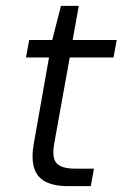

<svg xmlns="http://www.w3.org/2000/svg" viewBox="-20 -638 420 658"><path d="M215 0Q165 0 135.5 -15.5Q106 -31 96.5 -64Q87 -97 96 -147L148 -441H69L80 -501H159L189 -618H250L229 -501H380L369 -441H219L166 -147Q157 -97 174 -78.5Q191 -60 238 -60H302L291 0Z"/></svg>

Font: DM Sans 17pt Light
Style: Italic
Weight: 300
Italic angle: -10°
Version: Version 4.004;gftools[0.9.30]